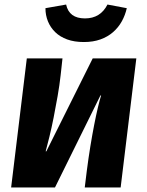

<svg xmlns="http://www.w3.org/2000/svg" viewBox="-20 -825 649 845"><path d="M184 -159 388 -568H580L511 0H353L362 -73Q369 -128 377.5 -180Q386 -232 394.5 -275.5Q403 -319 411 -352.5Q419 -386 425 -405H422L222 0H29L98 -568H255L247 -495Q242 -450 233.5 -401.5Q225 -353 216 -307.5Q207 -262 197.5 -223.5Q188 -185 181 -159ZM349 -640Q307 -640 275.5 -651.5Q244 -663 223 -683.5Q202 -704 191 -731Q180 -758 180 -789L271 -805Q284 -744 354 -744Q422 -744 453 -805L538 -789Q531 -758 516 -731Q501 -704 477.5 -683.5Q454 -663 422 -651.5Q390 -640 349 -640Z"/></svg>

Font: Qjlgwqiwhsfqbnnlvksmvfsycuq
Style: Regular
Weight: 700
Italic angle: -8°
Designer: Carrois Corporate & Edenspiekermann
Foundry: Carrois Corporate GbR & Edenspiekermann AG
Version: Version 2.001